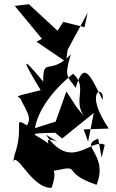

<svg xmlns="http://www.w3.org/2000/svg" viewBox="-20 -827 549 911"><path d="M462 -79 477 -140C411 -174 318 -10 198 -188C321 -112 187 -200 210 -145C150 -195 87 -193 242 -197L275 -170L425 -291L398 -155L377 -213L496 -217C371 -402 479 -426 467 -353C408 -469 378 -545 339 -410C302 -464 282 -459 316 -569C216 -464 184 -562 185 -440C66 -584 96 -526 173 -399C11 -359 79 -378 82 -348C132 -256 131 -253 68 -186L116 -227C32 -279 101 -236 47 -85C55 -120 56 -122 42 -57C58 -115 131 70 225 64C278 -88 148 3 253 -20C367 -45 269 -8 438 50C498 -98 349 -134 446 -169ZM344 -318 295 -393 244 -250 146 -219C159 -300 227 -398 327 -477C399 -413 323 -352 380 -273ZM253 -681 117 -807 50 -799 179 -643 153 -629 293 -534 301 -591 396 -767 381 -698 280 -723Z"/></svg>

Font: Asimov Silicon
Style: Regular
Weight: 400
Designer: Google
Version: Version 2.000980; 2014